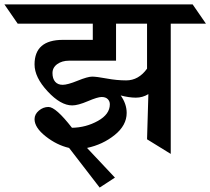

<svg xmlns="http://www.w3.org/2000/svg" viewBox="-100 -695 950 867"><path d="M570 -270Q544 -254 513.5 -254Q483 -254 445 -264Q472 -226 472 -185Q472 -129 418 -85.5Q364 -42 293 -27L419 107L350 152L212 -27Q156 -40 106 -79.5Q56 -119 56 -157Q56 -179 75.5 -195.5Q95 -212 119 -212Q152 -212 225 -118Q288 -119 342 -149Q396 -179 396 -224Q396 -238 386.5 -247.5Q377 -257 359 -257Q341 -257 296.5 -238Q252 -219 226 -219Q174 -219 115 -282.5Q56 -346 56 -404Q56 -515 184 -515H319V-588H-20L-80 -675H770L830 -588H671V0L564 -66ZM564 -588H424V-421H212Q180 -421 158.5 -405.5Q137 -390 137 -365Q137 -340 149 -326Q161 -312 183 -312Q205 -312 250.5 -330.5Q296 -349 316 -349Q336 -349 381.5 -340.5Q427 -332 470 -332Q526 -332 564 -385Z"/></svg>

Font: Halant SemiBold
Style: Regular
Weight: 600
Designer: Hitesh Malaviya (Devanagari), Satya Rajpurohit (Latin)
Foundry: Indian Type Foundry
Version: Version 1.101;PS 1.0;hotconv 1.0.78;makeotf.lib2.5.61930; tt